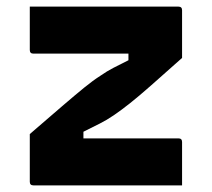

<svg xmlns="http://www.w3.org/2000/svg" viewBox="-20 -560 640 580"><path d="M70 -540H519Q530 -540 530 -529V-385Q475 -336 437 -302.5Q399 -269 372.5 -248Q346 -227 324 -212Q302 -197 281 -186.5Q260 -176 232 -162V-142H519Q530 -142 530 -131V0H81Q70 0 70 -11V-155Q129 -206 168 -239.5Q207 -273 234 -295Q261 -317 283 -331Q303 -345 322.5 -355Q342 -365 368 -378V-398H81Q70 -398 70 -409Z"/></svg>

Font: Recursive Mn Lnr St XBd
Style: Regular
Weight: 800
Monospace: yes
Version: Version 1.079;hotconv 1.0.112;makeotfexe 2.5.65598; ttfautoh